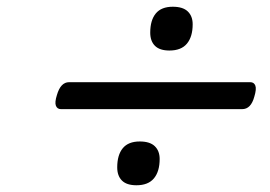

<svg xmlns="http://www.w3.org/2000/svg" viewBox="-20 -722 803 570"><path d="M161 -398Q150 -398 146 -408Q142 -418 149 -440Q160 -478 185 -478H723Q734 -478 738 -468Q742 -458 735 -435Q725 -398 699 -398ZM385 -172Q356 -172 342 -186Q328 -200 328 -225Q328 -262 344.5 -282Q361 -302 395 -302Q425 -302 439.5 -288Q454 -274 454 -250Q454 -213 437 -192.5Q420 -172 385 -172ZM483 -572Q454 -572 440 -586Q426 -600 426 -625Q426 -662 442.5 -682Q459 -702 493 -702Q523 -702 537.5 -688Q552 -674 552 -650Q552 -613 535 -592.5Q518 -572 483 -572Z"/></svg>

Font: Playwrite US Trad
Style: Regular
Weight: 400
Designer: Veronika Burian, José Scaglione
Foundry: TypeTogether
Version: Version 1.002